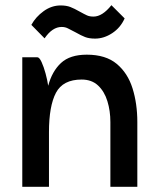

<svg xmlns="http://www.w3.org/2000/svg" viewBox="-20 -721 609 741"><path d="M152 -573 101 -625Q118 -656 148.5 -678Q179 -700 214 -700Q236 -700 251.5 -694Q267 -688 288 -676Q306 -666 316 -661.5Q326 -657 341 -657Q375 -657 410 -701L461 -650Q445 -614 413 -593Q381 -572 347 -572Q324 -572 308.5 -578Q293 -584 272 -596Q254 -605 243 -611Q232 -617 218 -617Q182 -617 152 -573ZM66 0V-500H124Q132 -500 140.5 -481.5Q149 -463 156 -437Q163 -411 166 -390Q181 -446 215.5 -478Q250 -510 315 -510Q388 -510 430.5 -474.5Q473 -439 491.5 -380Q510 -321 510 -250V0H406V-250Q406 -293 394.5 -330.5Q383 -368 358.5 -391Q334 -414 295 -414Q223 -414 196 -363Q169 -312 169 -211V0Z"/></svg>

Font: Haskoy SemiBold
Style: Regular
Weight: 600
Designer: Ertekin Erdin
Foundry: Ertekin Erdin
Version: Version 1.500; ttfautohint (v1.8.3)